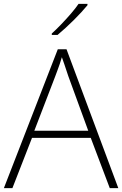

<svg xmlns="http://www.w3.org/2000/svg" viewBox="-20 -970 630 990"><path d="M546 0 448 -259H145L44 0H0L278 -716H323L590 0ZM332 -578Q328 -590 323 -605Q318 -620 312 -638Q306 -656 299 -675Q294 -659 288.5 -641.5Q283 -624 276.5 -608Q270 -592 265 -577L157 -296H435ZM431 -943Q417 -926 399 -906.5Q381 -887 360.5 -866.5Q340 -846 318.5 -826.5Q297 -807 277 -790H247V-797Q269 -817 295.5 -844.5Q322 -872 346.5 -900.5Q371 -929 385 -950H431Z"/></svg>

Font: Noto Sans Hebrew Thin ExtraLight
Style: Regular
Weight: 250
Version: Version 3.001